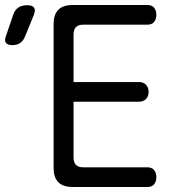

<svg xmlns="http://www.w3.org/2000/svg" viewBox="-110 -750 730 770"><path d="M185 -421H447Q465 -421 475.5 -410Q486 -399 486 -382Q486 -364 475.5 -353Q465 -342 447 -342H185V-118Q185 -99 194.5 -89Q204 -79 223 -79H481Q499 -79 508 -68Q517 -57 517 -40Q517 -22 508 -11Q499 0 481 0H183Q143 0 124 -19Q105 -38 105 -77V-653Q105 -692 124 -711Q143 -730 183 -730H481Q499 -730 508 -719Q517 -708 517 -690Q517 -673 508 -662Q499 -651 481 -651H223Q204 -651 194.5 -641Q185 -631 185 -612ZM-9 -605Q-16 -587 -28.5 -578Q-41 -569 -61 -569Q-80 -569 -86.5 -578.5Q-93 -588 -86 -606L-57 -691Q-50 -711 -36 -720Q-22 -729 -1 -729Q20 -729 26.5 -719.5Q33 -710 26 -691Z"/></svg>

Font: Maple Mono NL Light
Style: Regular
Weight: 300
Monospace: yes
Designer: subframe7536
Version: Version 7.000